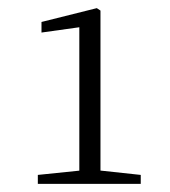

<svg xmlns="http://www.w3.org/2000/svg" viewBox="-20 -912 417 472"><path d="M73 -460V-482L180 -493H224L326 -482V-460ZM175 -460V-845L82 -832V-858L218 -892L227 -886V-460Z"/></svg>

Font: Noto Serif SC ExtraLight
Style: Regular
Weight: 200
Designer: Ryoko NISHIZUKA 西塚涼子 (kana & ideographs); Frank Grießhammer (Latin, Greek & Cyrillic); Wenlong ZHANG 张文龙 (bopomofo); San
Foundry: Adobe
Version: Version 2.002-H1;hotconv 1.1.0;makeotfexe 2.6.0